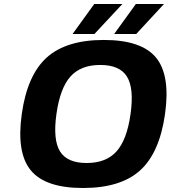

<svg xmlns="http://www.w3.org/2000/svg" viewBox="-20 -920 853 960"><path d="M213.6 -632.3Q311 -720.2 499 -720.2Q687 -720.2 759.8 -632.3Q832.5 -544.4 805.2 -350.1Q777.8 -155.8 680.4 -67.9Q583 20 395 20Q207 20 134.3 -67.9Q61.5 -155.8 88.9 -350.1Q116.2 -544.4 213.6 -632.3ZM481 -595.2Q383.8 -595.2 332 -537.1Q280.3 -479 262.2 -350.1Q244.1 -221.2 280 -163.1Q315.9 -105 413.1 -105Q510.7 -105 562.7 -163.1Q614.7 -221.2 632.8 -350.1Q650.9 -479 614.7 -537.1Q578.6 -595.2 481 -595.2ZM342.8 -750 451.2 -899.9H591.8L452.1 -750ZM550.8 -750 659.2 -899.9H799.8L661.1 -750Z"/></svg>

Font: Fivo Sans Modern
Style: Italic
Weight: 700
Designer: Alexander Slobzheninov
Foundry: Alexander Slobzheninov
Version: 1.0